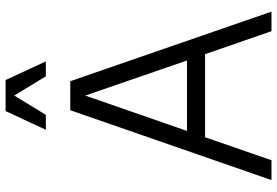

<svg xmlns="http://www.w3.org/2000/svg" viewBox="-168 -796 965 668"><g transform="rotate(-90 314.0 -462.5)"><path d="M21 0H90L170 -231H459L539 0H607L365 -700H264ZM196 -785H248L315 -895L382 -785H434L369 -925H261ZM192 -294 315 -648 437 -294Z"/></g></svg>

Font: Uncut Sans Book
Style: Regular
Weight: 350
Designer: Kasper Nordkvist
Foundry: UNCUT.wtf
Version: Version 1.304;Glyphs 3.2 (3246)